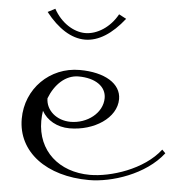

<svg xmlns="http://www.w3.org/2000/svg" viewBox="-48 -676 697 732"><g transform="rotate(5 300.0 -309.5)"><path d="M43.4 -200.5C43.4 -73.4 156.3 10 319.1 10C405.6 10 533.7 -31 600.2 -117L587.4 -130C525.3 -49 399.6 -10 320.9 -10C202.1 -10 118.3 -84.6 118.3 -198.7C118.3 -212.1 119.5 -225.9 121.4 -237.8C140.4 -203.3 180 -180 227.7 -180C321.4 -180 406.6 -234.7 406.6 -307.5C406.6 -366.3 344.2 -405 247.4 -405C133.7 -405 43.4 -316 43.4 -200.5ZM134.4 -286.8C155.7 -341.8 196.1 -380 245.2 -380C310 -380 351.5 -350.8 351.5 -306.5C351.5 -249 293.1 -205 229.9 -205C175.9 -205 134.7 -241 134.4 -286.8ZM106.3 -614.7C153.3 -554.8 205 -522 257 -522C309 -522 359.6 -554.7 406.7 -614.7L378.5 -629.5C350.7 -578.2 301 -547 256 -547C211 -547 162.4 -578.1 134.5 -629.5Z"/></g></svg>

Font: Galberik
Style: Regular
Weight: 400
Designer: Gluk
Foundry: Gluk
Version: Version 0.50